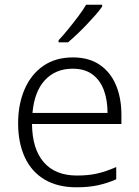

<svg xmlns="http://www.w3.org/2000/svg" viewBox="-20 -786 592 816"><path d="M290 -542Q358 -542 404 -510.5Q450 -479 473 -424Q496 -369 496 -298V-259H116Q117 -153 166 -96.5Q215 -40 307 -40Q356 -40 393 -48.5Q430 -57 474 -76V-24Q435 -7 395.5 1.5Q356 10 305 10Q225 10 169.5 -23Q114 -56 85.5 -117.5Q57 -179 57 -262Q57 -343 84.5 -406.5Q112 -470 164 -506Q216 -542 290 -542ZM289 -494Q216 -494 171 -445.5Q126 -397 118 -306H437Q437 -362 421 -404Q405 -446 372.5 -470Q340 -494 289 -494ZM414 -758Q403 -742 386 -722.5Q369 -703 349 -682Q329 -661 308.5 -641.5Q288 -622 269 -606H229V-615Q248 -635 270 -662Q292 -689 313 -717Q334 -745 346 -766H414Z"/></svg>

Font: Noto Sans Armenian Light
Style: Regular
Weight: 300
Designer: Monotype Design Team
Foundry: Monotype Imaging Inc.
Version: Version 2.007